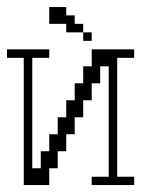

<svg xmlns="http://www.w3.org/2000/svg" viewBox="-20 -532 430 552"><path d="M48.3 0V-365.7H0V-390.1H121.6V-365.7H72.8V-48.3H97.2V-97.2H121.6V-146H146V-194.8H170.4V-243.7H194.8V-292.5H219.2V-341.3H243.7V-390.1H365.7V-365.7H316.9V-23.9H365.7V0H243.7V-23.9H292.5V-341.3H268.1V-292.5H243.7V-243.7H219.2V-194.8H194.8V-146H170.4V-97.2H146V-48.3H121.6V0ZM219.2 -414.6V-439H243.7V-414.6ZM170.4 -439V-463.4H121.6V-511.7H170.4V-487.8H194.8V-463.4H219.2V-439Z"/></svg>

Font: FS Mondwest Regular
Style: Regular
Weight: 400
Designer: NZWStudios2024
Foundry: https://fontstruct.com
Version: Version 1.0